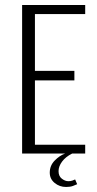

<svg xmlns="http://www.w3.org/2000/svg" viewBox="-20 -611 384 764"><path d="M68 0V-591H319V-555H119V-329H276V-291H119V-35H319V0ZM243 133Q217 133 197.5 117Q178 101 178 76Q178 48 197.5 28Q217 8 239 0H267Q241 13 227 32Q213 51 213 70Q213 90 226 100Q239 110 252 110Q261 110 268 107.5Q275 105 279 103L287 122Q281 125 270 129Q259 133 243 133Z"/></svg>

Font: Alumni Sans Light
Style: Regular
Weight: 300
Version: Version 1.018